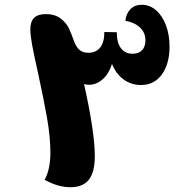

<svg xmlns="http://www.w3.org/2000/svg" viewBox="-20 -759 740 804"><path d="M690 -564Q690 -492 658 -447.5Q626 -403 570 -403Q530 -403 498 -426Q466 -449 449 -491Q436 -450 410 -427Q384 -404 352 -404Q342 -404 332 -407Q377 -205 377 -105Q377 -38 352 -6.5Q327 25 275 25Q223 25 167 -6Q191 -50 191 -120Q191 -185 177 -265Q163 -345 138 -459Q122 -530 114.5 -571Q107 -612 107 -636Q107 -669 123 -684.5Q139 -700 172 -700Q210 -700 234 -681.5Q258 -663 268.5 -640.5Q279 -618 291 -584Q300 -561 313.5 -549.5Q327 -538 350 -538Q382 -538 399.5 -560Q417 -582 417 -625L469 -624Q469 -580 486.5 -557Q504 -534 535 -534Q561 -534 575 -549Q589 -564 589 -590Q589 -622 566.5 -643.5Q544 -665 505 -672Q508 -702 526 -720.5Q544 -739 574 -739Q607 -739 633.5 -716Q660 -693 675 -653Q690 -613 690 -564Z"/></svg>

Font: Lemonada SemiBold
Style: Regular
Weight: 600
Designer: Mohamed Gaber (Arabic) Eduardo Tunni (Latin)
Foundry: Kief Type Foundry
Version: Version 3.006